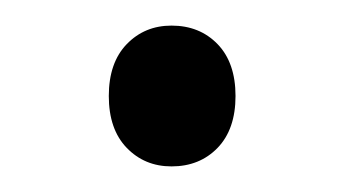

<svg xmlns="http://www.w3.org/2000/svg" viewBox="-20 -120 269 150"><path d="M114 10Q93 10 79 -4.5Q65 -19 65 -45Q65 -71 79 -85.5Q93 -100 114 -100Q136 -100 150 -85.5Q164 -71 164 -45Q164 -19 150 -4.5Q136 10 114 10Z"/></svg>

Font: National Park Light
Style: Regular
Weight: 300
Designer: Andrea Herstowski, Ben Hoepner
Version: Version 1.009